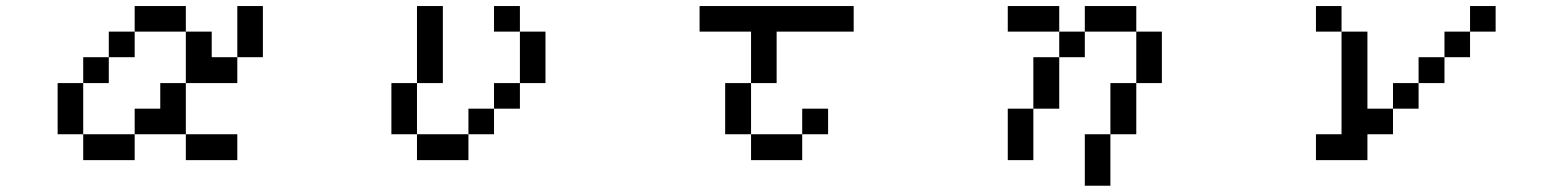

<svg xmlns="http://www.w3.org/2000/svg" viewBox="-20 -462 5040 623"><path d="M167 -26.4V-192.4H250V-276.4H333V-359.4H417V-442.4H583V-359.4H667V-276.4H750V-442.4H833V-276.4H750V-192.4H583V-359.4H417V-276.4H333V-192.4H250V-26.4H417V-109.4H500V-192.4H583V-26.4H417V57.6H250V-26.4ZM583 -26.4H750V57.6H583Z M1583 -359.4V-442.4H1667V-359.4ZM1250 -26.4V-192.4H1333V-442.4H1417V-192.4H1333V-26.4H1500V-109.4H1583V-192.4H1667V-359.4H1750V-192.4H1667V-109.4H1583V-26.4H1500V57.6H1333V-26.4Z M2333 -26.4V-192.4H2417V-26.4H2583V-109.4H2667V-26.4H2583V57.6H2417V-26.4ZM2250 -359.4V-442.4H2750V-359.4H2500V-192.4H2417V-359.4Z M3250 -359.4V-442.4H3417V-359.4ZM3250 57.6V-109.4H3333V-276.4H3417V-109.4H3333V57.6ZM3583 -26.4V-192.4H3667V-26.4ZM3583 -26.4V140.6H3500V-26.4ZM3417 -276.4V-359.4H3500V-276.4ZM3667 -192.4V-359.4H3500V-442.4H3667V-359.4H3750V-192.4Z M4250 -26.4H4333V-359.4H4417V-109.4H4500V-26.4H4417V57.6H4250ZM4750 -359.4V-276.4H4667V-192.4H4583V-109.4H4500V-192.4H4583V-276.4H4667V-359.4ZM4750 -359.4V-442.4H4833V-359.4ZM4333 -359.4H4250V-442.4H4333Z"/></svg>

Font: KH Dot Kodenmachou 12
Style: Regular
Weight: 400
Designer: Original version for X68000 by Keitarou Hiraki (http://hp.vector.co.jp/authors/VA000874/) / TrueType conversion by Homem
Version: Version 1.00.20150527